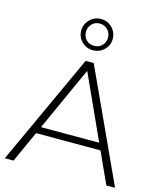

<svg xmlns="http://www.w3.org/2000/svg" viewBox="-138 -1070 981 1169"><g transform="rotate(15 352.5 -485.5)"><path d="M5 0 327 -700H378L700 0H645L341 -668H363L60 0ZM123 -197 140 -240H559L576 -197ZM352 -774Q323 -774 301 -787.5Q279 -801 266 -823Q253 -845 253 -871Q253 -898 266 -920.5Q279 -943 301.5 -957Q324 -971 352 -971Q381 -971 403.5 -957Q426 -943 439 -920.5Q452 -898 452 -871Q452 -845 439 -823Q426 -801 403.5 -787.5Q381 -774 352 -774ZM352 -802Q383 -802 402.5 -822Q422 -842 422 -871Q422 -900 402.5 -921Q383 -942 352 -942Q322 -942 302.5 -921.5Q283 -901 283 -871Q283 -842 302 -822Q321 -802 352 -802Z"/></g></svg>

Font: Modern
Style: Regular
Weight: 300
Designer: Julieta Ulanovsky
Foundry: Julieta Ulanovsky
Version: Version 8.000